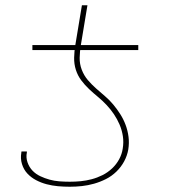

<svg xmlns="http://www.w3.org/2000/svg" viewBox="-20 -701 640 729"><path d="M103 -511V-530H266L291 -681H312L287 -530H505V-511ZM245 8Q222 8 200 6Q178 4 157 -1.5Q136 -7 117 -17Q98 -27 84 -42Q70 -57 63.5 -78Q57 -99 61 -121Q61 -123 61 -124Q61 -125 62 -126H82Q82 -125 82 -124Q82 -123 82 -122Q78 -103 84.5 -84.5Q91 -66 103.5 -53Q116 -40 133 -32Q150 -24 168 -19Q186 -14 205.5 -12.5Q225 -11 245 -11Q266 -11 286.5 -13Q307 -15 328 -20.5Q349 -26 369 -36Q389 -46 405.5 -61.5Q422 -77 432.5 -96.5Q443 -116 446 -137Q450 -161 446.5 -184Q443 -207 434 -228Q425 -249 412.5 -267.5Q400 -286 384.5 -302.5Q369 -319 352 -333Q335 -347 318.5 -362.5Q302 -378 288.5 -396Q275 -414 268 -436Q261 -458 261.5 -482Q262 -506 266 -530H287Q283 -506 282.5 -482Q282 -458 290.5 -436Q299 -414 313.5 -397Q328 -380 345 -365Q362 -350 379 -335.5Q396 -321 410.5 -303.5Q425 -286 437 -267Q449 -248 457 -226.5Q465 -205 468 -181.5Q471 -158 467 -133Q463 -110 451.5 -88.5Q440 -67 422 -49.5Q404 -32 382 -21Q360 -10 337 -3.5Q314 3 291 5.5Q268 8 245 8Z"/></svg>

Font: Iosevka Curly ThExObl
Style: Regular
Weight: 100
Width: 7
Italic angle: -9°
Monospace: yes
Designer: Belleve Invis
Foundry: Belleve Invis
Version: Version 11.1.0; ttfautohint (v1.8.3)